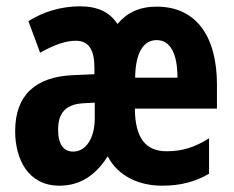

<svg xmlns="http://www.w3.org/2000/svg" viewBox="-20 -578 740 608"><path d="M476 -557C422 -557 382 -538 352 -502C328 -539 290 -558 233 -558C175 -558 117 -541 70 -511L107 -411C153 -437 189 -449 220 -449C261 -449 279 -420 279 -364V-343L211 -340C93 -335 28 -277 28 -163C28 -74 69 10 168 10C231 10 281 -20 321 -83C354 -20 420 10 493 10C551 10 598 -2 642 -28V-140C596 -111 556 -99 508 -99C440 -99 408 -142 407 -234H667V-310C667 -462 602 -557 476 -557ZM476 -451C519 -451 542 -409 542 -332H408C409 -416 437 -451 476 -451ZM244 -251 280 -253V-203C280 -139 251 -98 212 -98C181 -98 164 -121 164 -168C164 -222 190 -248 244 -251Z"/></svg>

Font: Noto Sans Oriya ExtCond Bold
Style: Bold
Weight: 700
Width: 2
Designer: Amélie Bonet and Sol Matas
Foundry: Google LLC
Version: Version 2.006